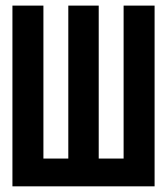

<svg xmlns="http://www.w3.org/2000/svg" viewBox="-20 -658 590 678"><path d="M23.9 -638.2H133.3V-98.1H221.2V-638.2H328.6V-98.1H416.5V-638.2H525.9V0H23.9Z"/></svg>

Font: Code New Roman
Style: Bold
Weight: 700
Monospace: yes
Designer: Sam Radian
Foundry: Code New Roman
Version: Version 1.508 October 19, 2014